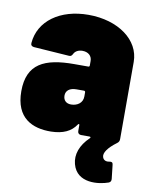

<svg xmlns="http://www.w3.org/2000/svg" viewBox="-82 -589 668 847"><g transform="rotate(10 252.0 -166.0)"><path d="M478 -12V-358C478 -456 380 -528 246 -528C119 -528 27 -462 19 -362C18 -352 24 -347 33 -346L192 -335C201 -334 205 -339 209 -347C215 -359 229 -367 247 -367C273 -367 290 -352 290 -329V-309C290 -305 288 -303 284 -303H221C89 -303 12 -268 12 -145C12 -24 89 9 171 8C226 7 261 -10 283 -43C286 -48 290 -47 290 -42V-15C290 -6 296 0 305 0H343C348 0 350 4 346 7C305 46 290 90 301 131C323 214 421 200 462 185C470 182 473 175 472 167L465 105C464 94 458 92 448 94C434 97 422 92 418 79C412 61 430 35 468 7C475 2 478 -4 478 -12ZM238 -125C216 -125 203 -138 203 -159C203 -181 220 -195 250 -195H284C288 -195 290 -192 290 -189V-170C290 -141 266 -125 238 -125Z"/></g></svg>

Font: Barlow Semi Condensed Black
Style: Regular
Weight: 900
Width: 4
Designer: Jeremy Tribby
Foundry: Tribby Type
Version: Version 1.408;PS 001.408;hotconv 1.0.88;makeotf.lib2.5.64775